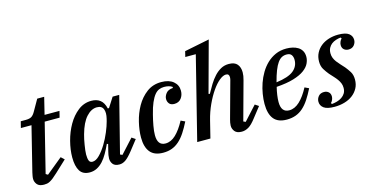

<svg xmlns="http://www.w3.org/2000/svg" viewBox="-77 -1133 2947 1518"><g transform="rotate(-15 1396.5 -374.0)"><path d="M129 12Q90 12 73 -8.5Q56 -29 56 -55Q56 -67 59 -81.5Q62 -96 64 -106L154 -468H67L80 -520H121Q153 -520 169 -530.5Q185 -541 199 -566L252 -659H309L275 -520H397L384 -468H262L162 -66L179 -56L311 -164L338 -139L244 -51Q223 -31 207 -18.5Q191 -6 178 1Q165 8 153.5 10Q142 12 129 12Z M504 12Q448 12 423.5 -27Q399 -66 399 -138Q399 -200 417 -269.5Q435 -339 468.5 -397.5Q502 -456 550.5 -494Q599 -532 660 -532Q704 -532 732 -510Q760 -488 771 -440H781L832 -520H886L770 -63L788 -55L892 -169L922 -149L857 -66Q822 -22 797.5 -5Q773 12 747 12Q709 12 693.5 -8Q678 -28 678 -54Q678 -67 680.5 -82Q683 -97 686 -108L701 -168L691 -171Q673 -132 654 -98.5Q635 -65 612.5 -40.5Q590 -16 563 -2Q536 12 504 12ZM546 -64Q574 -64 604 -94.5Q634 -125 660.5 -168.5Q687 -212 707 -260Q727 -308 736 -343L741 -363Q753 -411 741 -441Q729 -471 689 -471Q643 -471 602.5 -426.5Q562 -382 537 -291Q532 -274 527.5 -252.5Q523 -231 519.5 -209Q516 -187 513.5 -167Q511 -147 511 -132Q511 -100 518 -82Q525 -64 546 -64Z M1105 12Q1033 12 999 -29.5Q965 -71 965 -149Q965 -207 981 -274Q997 -341 1029.5 -398.5Q1062 -456 1112.5 -494Q1163 -532 1232 -532Q1295 -532 1330.5 -502.5Q1366 -473 1366 -426Q1366 -390 1346 -364Q1326 -338 1289 -338Q1261 -338 1248 -354Q1235 -370 1235 -392Q1235 -415 1253 -438Q1271 -461 1310 -463V-472Q1285 -489 1244 -489Q1222 -489 1202.5 -481Q1183 -473 1166 -452Q1149 -431 1133 -394.5Q1117 -358 1103 -301Q1092 -259 1084 -215Q1076 -171 1076 -139Q1076 -54 1141 -54Q1186 -54 1225.5 -91.5Q1265 -129 1302 -198L1336 -182Q1312 -134 1288 -97.5Q1264 -61 1236.5 -36.5Q1209 -12 1177 0Q1145 12 1105 12Z M1748 12Q1708 12 1691 -9Q1674 -30 1674 -56Q1674 -67 1676.5 -80.5Q1679 -94 1682 -105L1765 -407Q1768 -419 1768 -429Q1768 -457 1742 -457Q1718 -457 1687.5 -432Q1657 -407 1627 -363.5Q1597 -320 1570.5 -262.5Q1544 -205 1528 -141L1493 0H1385L1554 -674H1468L1479 -719L1683 -760L1570 -345L1580 -342Q1600 -379 1621 -413Q1642 -447 1666.5 -473.5Q1691 -500 1720 -516Q1749 -532 1785 -532Q1833 -532 1854 -506.5Q1875 -481 1875 -440Q1875 -426 1872.5 -410Q1870 -394 1865 -377L1779 -63L1797 -55L1901 -169L1931 -149L1866 -66Q1832 -21 1804.5 -4.5Q1777 12 1748 12Z M2117 12Q2044 12 2010.5 -30Q1977 -72 1977 -153Q1977 -191 1984 -234Q1991 -277 2005.5 -319Q2020 -361 2043 -399.5Q2066 -438 2097 -467.5Q2128 -497 2167.5 -514.5Q2207 -532 2256 -532Q2282 -532 2306.5 -526.5Q2331 -521 2350.5 -509Q2370 -497 2381.5 -477Q2393 -457 2393 -428Q2393 -402 2380 -374.5Q2367 -347 2334.5 -323Q2302 -299 2246 -282Q2190 -265 2105 -259Q2097 -227 2092.5 -195.5Q2088 -164 2088 -139Q2088 -54 2154 -54Q2199 -54 2239.5 -92Q2280 -130 2316 -198L2350 -182Q2326 -134 2302 -97.5Q2278 -61 2250.5 -36.5Q2223 -12 2190 0Q2157 12 2117 12ZM2113 -294Q2213 -307 2255 -341.5Q2297 -376 2297 -429Q2297 -454 2285.5 -470Q2274 -486 2246 -486Q2224 -486 2206 -476.5Q2188 -467 2172 -444.5Q2156 -422 2141.5 -385Q2127 -348 2113 -294Z M2508 12Q2446 12 2419.5 -8Q2393 -28 2393 -60Q2393 -84 2409 -103.5Q2425 -123 2455 -123Q2477 -123 2492 -110Q2507 -97 2507 -73Q2507 -60 2501 -46Q2495 -32 2486 -24L2492 -15Q2513 -17 2534.5 -23Q2556 -29 2574 -41Q2592 -53 2603 -71Q2614 -89 2614 -115Q2614 -136 2607 -153Q2600 -170 2588.5 -186Q2577 -202 2562 -218Q2547 -234 2531 -252Q2512 -275 2496 -301Q2480 -327 2480 -365Q2480 -404 2496 -435Q2512 -466 2539 -487.5Q2566 -509 2602.5 -520.5Q2639 -532 2680 -532Q2741 -532 2767 -512Q2793 -492 2793 -460Q2793 -436 2777 -416.5Q2761 -397 2731 -397Q2709 -397 2694 -410Q2679 -423 2679 -447Q2679 -460 2685 -474Q2691 -488 2700 -496L2694 -505Q2674 -503 2654 -496.5Q2634 -490 2618.5 -478Q2603 -466 2593.5 -448Q2584 -430 2584 -405Q2584 -384 2591 -366.5Q2598 -349 2610 -333Q2622 -317 2637 -301Q2652 -285 2668 -267Q2686 -245 2702 -219.5Q2718 -194 2718 -155Q2718 -115 2701 -84Q2684 -53 2655.5 -31.5Q2627 -10 2588.5 1Q2550 12 2508 12Z"/></g></svg>

Font: IBM Plex Serif Medium
Style: Italic
Weight: 500
Italic angle: -14°
Designer: Mike Abbink, Paul van der Laan, Pieter van Rosmalen
Foundry: Bold Monday
Version: Version 2.5